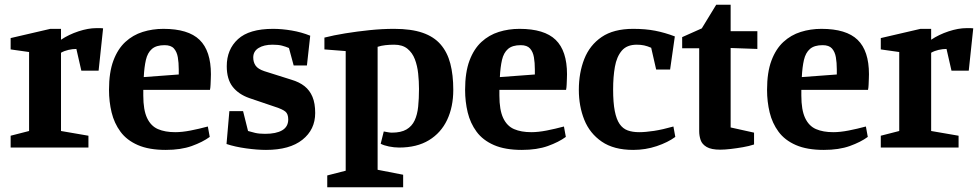

<svg xmlns="http://www.w3.org/2000/svg" viewBox="-20 -624 4146 812"><path d="M25 0V-50L103 -70V-404L25 -415V-463L193 -502H238V-456Q271 -478 312 -491.5Q353 -505 387 -505Q393 -505 402.5 -505Q412 -505 416 -504L397 -325H324L303 -417Q287 -417 269.5 -413Q252 -409 238 -401V-70L354 -50V0Z M681 10Q610 10 563 -10.5Q516 -31 489.5 -67Q463 -103 452 -148.5Q441 -194 441 -244Q441 -318 459.5 -367.5Q478 -417 510 -446.5Q542 -476 583.5 -489Q625 -502 671 -502Q776 -502 824 -455.5Q872 -409 872 -310Q872 -304 871.5 -291.5Q871 -279 870.5 -266Q870 -253 868 -244H586V-220Q586 -159 602 -125Q618 -91 648 -78Q678 -65 721 -65Q750 -65 786 -72Q822 -79 859 -89L867 -45Q837 -23 791 -6.5Q745 10 681 10ZM588 -298 736 -309V-330Q736 -359 732 -382Q728 -405 715.5 -419Q703 -433 676 -433Q641 -433 622.5 -417Q604 -401 597 -370.5Q590 -340 588 -298Z M1105 10Q1068 10 1021 3.5Q974 -3 938 -15L950 -154H1008L1029 -70Q1042 -66 1059 -62Q1076 -58 1101 -58Q1148 -58 1173.5 -73Q1199 -88 1199 -119Q1199 -142 1187 -152Q1175 -162 1144 -172L1035 -209Q989 -225 964 -257Q939 -289 939 -344Q939 -415 986.5 -458.5Q1034 -502 1135 -502Q1172 -502 1213.5 -495Q1255 -488 1292 -473L1278 -347H1222L1202 -421Q1188 -427 1172.5 -431Q1157 -435 1133 -435Q1096 -435 1073.5 -421Q1051 -407 1051 -381Q1051 -361 1061 -346.5Q1071 -332 1098 -323L1212 -287Q1246 -277 1268 -259.5Q1290 -242 1301.5 -214.5Q1313 -187 1313 -146Q1313 -76 1259 -33Q1205 10 1105 10Z M1364 168V118L1442 98V-408L1352 -415V-465Q1391 -475 1440.5 -483Q1490 -491 1543 -496.5Q1596 -502 1647 -502Q1719 -502 1767 -485.5Q1815 -469 1843.5 -436Q1872 -403 1884.5 -355Q1897 -307 1897 -244Q1897 -172 1871 -117Q1845 -62 1794 -31Q1743 0 1668 0Q1647 0 1625 -4.5Q1603 -9 1590 -16L1603 -68Q1609 -67 1619.5 -65Q1630 -63 1637 -63Q1676 -63 1699 -76.5Q1722 -90 1733.5 -114.5Q1745 -139 1748.5 -173Q1752 -207 1752 -248Q1752 -280 1748.5 -313Q1745 -346 1734.5 -373.5Q1724 -401 1703 -418Q1682 -435 1647 -435Q1628 -435 1610 -433Q1592 -431 1577 -426V94L1685 115V168Z M2187 10Q2116 10 2069 -10.5Q2022 -31 1995.5 -67Q1969 -103 1958 -148.5Q1947 -194 1947 -244Q1947 -318 1965.5 -367.5Q1984 -417 2016 -446.5Q2048 -476 2089.5 -489Q2131 -502 2177 -502Q2282 -502 2330 -455.5Q2378 -409 2378 -310Q2378 -304 2377.5 -291.5Q2377 -279 2376.5 -266Q2376 -253 2374 -244H2092V-220Q2092 -159 2108 -125Q2124 -91 2154 -78Q2184 -65 2227 -65Q2256 -65 2292 -72Q2328 -79 2365 -89L2373 -45Q2343 -23 2297 -6.5Q2251 10 2187 10ZM2094 -298 2242 -309V-330Q2242 -359 2238 -382Q2234 -405 2221.5 -419Q2209 -433 2182 -433Q2147 -433 2128.5 -417Q2110 -401 2103 -370.5Q2096 -340 2094 -298Z M2658 10Q2576 10 2525 -25Q2474 -60 2451 -117.5Q2428 -175 2428 -244Q2428 -316 2451 -374.5Q2474 -433 2524.5 -467.5Q2575 -502 2658 -502Q2710 -502 2751 -494Q2792 -486 2834 -470L2814 -330H2755L2734 -422Q2718 -429 2704 -432Q2690 -435 2673 -435Q2631 -435 2609.5 -409.5Q2588 -384 2580.5 -341.5Q2573 -299 2573 -246Q2573 -190 2580 -154.5Q2587 -119 2600.5 -99.5Q2614 -80 2634.5 -72.5Q2655 -65 2683 -65Q2710 -65 2746 -70.5Q2782 -76 2828 -89L2836 -45Q2805 -22 2757.5 -6Q2710 10 2658 10Z M3026 9Q2988 9 2968.5 -2.5Q2949 -14 2943 -32Q2937 -50 2937 -69V-420H2865V-467L2948 -504L3009 -604H3070V-492H3183V-417L3070 -421V-85L3169 -63V-13Q3148 -6 3122 -1.5Q3096 3 3070.5 6Q3045 9 3026 9Z M3464 10Q3393 10 3346 -10.5Q3299 -31 3272.5 -67Q3246 -103 3235 -148.5Q3224 -194 3224 -244Q3224 -318 3242.5 -367.5Q3261 -417 3293 -446.5Q3325 -476 3366.5 -489Q3408 -502 3454 -502Q3559 -502 3607 -455.5Q3655 -409 3655 -310Q3655 -304 3654.5 -291.5Q3654 -279 3653.5 -266Q3653 -253 3651 -244H3369V-220Q3369 -159 3385 -125Q3401 -91 3431 -78Q3461 -65 3504 -65Q3533 -65 3569 -72Q3605 -79 3642 -89L3650 -45Q3620 -23 3574 -6.5Q3528 10 3464 10ZM3371 -298 3519 -309V-330Q3519 -359 3515 -382Q3511 -405 3498.5 -419Q3486 -433 3459 -433Q3424 -433 3405.5 -417Q3387 -401 3380 -370.5Q3373 -340 3371 -298Z M3705 0V-50L3783 -70V-404L3705 -415V-463L3873 -502H3918V-456Q3951 -478 3992 -491.5Q4033 -505 4067 -505Q4073 -505 4082.5 -505Q4092 -505 4096 -504L4077 -325H4004L3983 -417Q3967 -417 3949.5 -413Q3932 -409 3918 -401V-70L4034 -50V0Z"/></svg>

Font: Manuale
Style: Regular
Weight: 400
Designer: Eduardo Tunni / Pablo Cosgaya
Foundry: Eduardo Tunni / Pablo Cosgaya
Version: Version 1.002